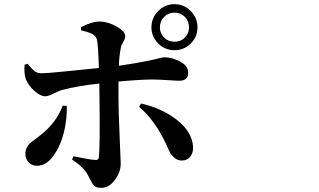

<svg xmlns="http://www.w3.org/2000/svg" viewBox="-20 -856 1540 928"><path d="M823.2 -794.9Q793.9 -794.9 773.4 -774.4Q752.9 -753.9 752.9 -723.6Q752.9 -694.3 773.4 -674.3Q793.9 -654.3 823.2 -654.3Q853.5 -654.3 873.5 -674.3Q893.6 -694.3 893.6 -723.6Q893.6 -753.9 873.5 -774.4Q853.5 -794.9 823.2 -794.9ZM711.9 -723.6Q711.9 -769.5 744.6 -802.7Q777.3 -835.9 823.2 -835.9Q869.1 -835.9 901.9 -802.7Q934.6 -769.5 934.6 -723.6Q934.6 -677.7 901.9 -645.5Q869.1 -613.3 823.2 -613.3Q777.3 -613.3 744.6 -646Q711.9 -678.7 711.9 -723.6ZM283.2 -345.7 302.7 -343.8Q304.7 -280.3 288.6 -215.3Q272.5 -150.4 237.8 -102.5Q203.1 -54.7 159.2 -54.7Q134.8 -54.7 118.7 -71.3Q102.5 -87.9 102.5 -113.3Q102.5 -128.9 108.9 -141.1Q115.2 -153.3 120.6 -159.2Q126 -165 147 -180.7Q168 -196.3 178.7 -205.1Q253.9 -265.6 283.2 -345.7ZM372.1 -709 371.1 -724.6Q423.8 -752 462.9 -752Q502 -751 543.5 -728Q585 -705.1 585 -681.6Q585 -668.9 575.2 -652.3Q565.4 -635.7 563.5 -623Q555.7 -579.1 554.7 -538.1Q634.8 -549.8 685.1 -560.1Q735.4 -570.3 750 -574.7Q764.6 -579.1 774.4 -579.1Q812.5 -579.1 851.1 -558.1Q889.6 -537.1 889.6 -504.9Q889.6 -465.8 846.7 -465.8Q830.1 -465.8 789.1 -468.8Q748 -471.7 715.8 -471.7Q658.2 -471.7 552.7 -461.9V-379.9Q552.7 -320.3 558.1 -199.2Q563.5 -78.1 563.5 -65.4Q563.5 -24.4 535.2 13.7Q506.8 51.8 470.7 51.8Q458 51.8 449.7 49.8Q441.4 47.9 435.1 41.5Q428.7 35.2 425.8 30.3Q422.9 25.4 416 11.7Q409.2 -2 404.3 -10.7Q384.8 -47.9 328.1 -85L335 -100.6Q414.1 -84 440.4 -83Q457 -81.1 458 -96.7Q463.9 -155.3 460.9 -379.9L460 -452.1Q359.4 -441.4 283.2 -421.9Q266.6 -418 240.2 -404.3Q213.9 -390.6 199.2 -390.6Q175.8 -390.6 147.5 -415.5Q119.1 -440.4 105.5 -471.7Q95.7 -496.1 98.6 -543L113.3 -547.9Q134.8 -521.5 148.4 -511.2Q162.1 -501 183.6 -502Q217.8 -502 458 -527.3Q454.1 -647.5 448.2 -666Q442.4 -682.6 425.3 -691.9Q408.2 -701.2 372.1 -709ZM652.3 -339.8 662.1 -355.5Q760.7 -334 834 -277.3Q907.2 -220.7 913.1 -148.4Q915 -118.2 899.9 -99.1Q884.8 -80.1 858.4 -80.1Q838.9 -80.1 824.2 -92.3Q809.6 -104.5 802.7 -116.7Q795.9 -128.9 786.1 -152.3Q731.4 -272.5 652.3 -339.8Z"/></svg>

Font: Bpmf Zihi Serif Bold
Style: Bold
Weight: 700
Foundry: But Ko
Version: Version 1.320